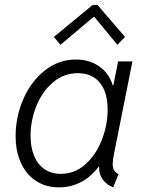

<svg xmlns="http://www.w3.org/2000/svg" viewBox="-20 -770 600 797"><path d="M44.9 -205.1Q44.9 -285.6 76.9 -358.9Q108.9 -432.1 166 -477.5Q223.1 -522.9 295.4 -522.9Q352.1 -522.9 392.6 -493.9Q433.1 -464.8 447.8 -416H450.7L470.2 -515.1H529.8L453.1 -130.9Q447.8 -102.1 447.8 -89.4Q447.8 -73.7 453.4 -63.5Q459 -53.2 472.2 -47.4L449.7 7.8Q420.4 -4.4 405.3 -26.6Q390.1 -48.8 391.6 -78.1H389.6Q357.4 -35.2 315.4 -13.7Q273.4 7.8 225.1 7.8Q170.4 7.8 129.6 -18.8Q88.9 -45.4 66.9 -93.8Q44.9 -142.1 44.9 -205.1ZM426.8 -315.4Q426.8 -387.2 394.3 -426.8Q361.8 -466.3 303.7 -466.3Q245.6 -466.3 200.9 -429Q156.2 -391.6 131.6 -331.3Q106.9 -271 106.9 -205.6Q106.9 -157.7 121.8 -122.3Q136.7 -86.9 165 -67.6Q193.4 -48.3 232.4 -48.3Q290 -48.3 334.2 -87.6Q378.4 -127 402.6 -189Q426.8 -251 426.8 -315.4ZM203.6 -616.7 364.7 -749.5H384.8L499 -616.7L467.3 -584L372.1 -699.2H367.7L231 -584Z"/></svg>

Font: Reddit Sans Fudge Light Italic
Style: Regular
Weight: 300
Italic angle: -11.25°
Designer: Stephen Hutchings
Version: Version 1.013